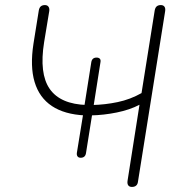

<svg xmlns="http://www.w3.org/2000/svg" viewBox="-20 -731 697 757"><path d="M500 6Q490 6 485.5 -0.5Q481 -7 483 -19L530 -318Q492 -298 440.5 -287.5Q389 -277 338 -276L344 -284L319 -127Q316 -109 298 -109Q290 -109 286 -114Q282 -119 283 -128L308 -282L314 -276Q234 -280 184.5 -313Q135 -346 116.5 -407.5Q98 -469 112 -559L133 -690Q135 -701 141 -706Q147 -711 157 -711Q167 -711 171.5 -704Q176 -697 174 -686L154 -565Q134 -441 176 -380.5Q218 -320 323 -317L312 -309L340 -486Q343 -504 361 -504Q369 -504 373.5 -499.5Q378 -495 376 -485L348 -307L344 -317Q394 -318 444 -328.5Q494 -339 538 -364L590 -690Q592 -701 598 -706Q604 -711 614 -711Q624 -711 628.5 -704.5Q633 -698 631 -686L524 -15Q523 -5 517 0.5Q511 6 500 6Z"/></svg>

Font: Nunito ExtraLight
Style: Italic
Weight: 200
Italic angle: -9°
Designer: Vernon Adams
Foundry: Vernon Adams
Version: Version 3.602